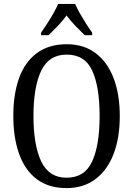

<svg xmlns="http://www.w3.org/2000/svg" viewBox="-20 -951 681 981"><path d="M320 10Q228 10 167.5 -36Q107 -82 77.5 -165Q48 -248 48 -359Q48 -470 77.5 -552Q107 -634 168 -679.5Q229 -725 321 -725Q408 -725 468.5 -679.5Q529 -634 560.5 -551.5Q592 -469 592 -358Q592 -247 560.5 -164.5Q529 -82 468 -36Q407 10 320 10ZM320 -43Q413 -43 451 -126.5Q489 -210 489 -358Q489 -507 451.5 -589.5Q414 -672 321 -672Q230 -672 190.5 -589.5Q151 -507 151 -358Q151 -210 190.5 -126.5Q230 -43 320 -43ZM190 -784Q203 -803 220 -829Q237 -855 252.5 -882Q268 -909 277 -931H364Q373 -909 388.5 -882Q404 -855 420.5 -829Q437 -803 451 -784V-771H413Q390 -793 365 -819Q340 -845 320 -872Q301 -845 276 -819Q251 -793 228 -771H190Z"/></svg>

Font: Noto Serif Hebrew Condensed
Style: Regular
Weight: 400
Width: 3
Designer: Monotype Design Team
Foundry: Monotype Imaging Inc.
Version: Version 2.004; ttfautohint (v1.8.4.7-5d5b)